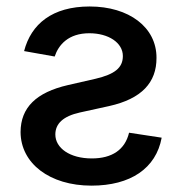

<svg xmlns="http://www.w3.org/2000/svg" viewBox="-20 -573 576 604"><path d="M55.8 -412.3 152 -395.2C164.1 -431.8 195 -468.4 261 -468.4C321.4 -468.4 366.5 -438.6 366.5 -396.7C366.5 -359.7 340.9 -339.5 280.9 -325.3L193.9 -305.4C93.8 -282.3 45.1 -234.7 44.7 -157.7C45.1 -58.9 136.4 11 267.8 11C390.6 11 470.9 -43.3 488.6 -139.9L386 -155.5C373.2 -101.9 332.4 -74.6 268.8 -74.6C199.2 -74.6 154.1 -107.6 154.1 -149.9C154.1 -183.9 178.6 -207.4 231.2 -219.1L323.2 -239.3C425.8 -262.1 472.7 -313.6 472.3 -391C472.7 -487.6 385.3 -552.6 262.1 -552.6C144.2 -552.6 77.8 -497.2 55.8 -412.3Z"/></svg>

Font: Magic Ui Pro Medium
Style: Regular
Weight: 500
Designer: Stefan Endress, Andreas Faust
Version: Version 1.000;FEAKit 1.0